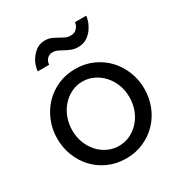

<svg xmlns="http://www.w3.org/2000/svg" viewBox="-176 -871 950 1007"><g transform="rotate(-30 299.5 -367.0)"><path d="M299 10Q240 10 191.5 -12Q143 -34 108.5 -71Q74 -108 55 -157Q36 -206 36 -260Q36 -315 55.5 -364Q75 -413 109.5 -450Q144 -487 192.5 -509Q241 -531 299 -531Q358 -531 406.5 -509Q455 -487 489.5 -450Q524 -413 543.5 -364Q563 -315 563 -260Q563 -206 544 -157Q525 -108 490 -71Q455 -34 406.5 -12Q358 10 299 10ZM126 -259Q126 -218 139.5 -183Q153 -148 176.5 -122Q200 -96 231.5 -81Q263 -66 299 -66Q335 -66 366.5 -81Q398 -96 422 -122.5Q446 -149 459.5 -184.5Q473 -220 473 -261Q473 -302 459.5 -337Q446 -372 422 -398.5Q398 -425 366.5 -440Q335 -455 299 -455Q263 -455 231.5 -439.5Q200 -424 176.5 -397.5Q153 -371 139.5 -335.5Q126 -300 126 -259ZM372 -622Q350 -622 332.5 -629Q315 -636 300.5 -644Q286 -652 271.5 -659Q257 -666 241 -666Q225 -666 215 -659Q205 -652 200.5 -643.5Q196 -635 194.5 -627.5Q193 -620 193 -618H124Q124 -627 129.5 -647Q135 -667 148.5 -687.5Q162 -708 183.5 -724Q205 -740 237 -740Q259 -740 275.5 -732.5Q292 -725 307 -716.5Q322 -708 336 -701Q350 -694 368 -694Q386 -694 396.5 -701Q407 -708 413 -717.5Q419 -727 420.5 -735Q422 -743 422 -744H490Q490 -736 484.5 -717Q479 -698 465.5 -676.5Q452 -655 429 -638.5Q406 -622 372 -622Z"/></g></svg>

Font: Rising Sun
Style: Regular
Weight: 400
Designer: Matt McInerney, Pablo Impallari, Rodrigo Fuenzalida (Raleway font), Stephen Hutchings (Greek), Cristiano Sobral (main ch
Foundry: The Rising Sun Project Authors
Version: Version 4.327; ttfautohint (v1.8.4.7-5d5b-dirty)